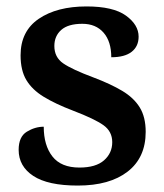

<svg xmlns="http://www.w3.org/2000/svg" viewBox="-20 -567 509 597"><path d="M222 10Q129 10 83.5 -20Q38 -50 38 -101Q38 -142 63.5 -157.5Q89 -173 116 -173Q116 -115 143 -80.5Q170 -46 227 -46Q278 -46 303.5 -68.5Q329 -91 329 -125Q329 -158 302 -177.5Q275 -197 207 -223Q152 -244 116 -266Q80 -288 62 -318Q44 -348 44 -395Q44 -470 100.5 -508.5Q157 -547 249 -547Q332 -547 371.5 -518.5Q411 -490 411 -453Q411 -423 389.5 -406Q368 -389 326 -389Q326 -438 302 -465.5Q278 -493 236 -493Q192 -493 170.5 -474Q149 -455 149 -424Q149 -389 176.5 -370Q204 -351 271 -326Q324 -306 360 -284.5Q396 -263 414.5 -233Q433 -203 433 -157Q433 -77 377 -33.5Q321 10 222 10Z"/></svg>

Font: Noto Serif Malayalam SemiBold
Style: Regular
Weight: 600
Designer: Indian type Foundry, Jelle Bosma, Monotype Design Team
Foundry: Monotype Imaging Inc.
Version: Version 2.104; ttfautohint (v1.8.4.7-5d5b)